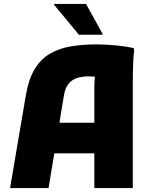

<svg xmlns="http://www.w3.org/2000/svg" viewBox="-20 -953 765 973"><path d="M31 0 111 -470Q125 -552 155.5 -602.5Q186 -653 232.5 -680.5Q279 -708 339 -718Q399 -728 471 -728Q515 -728 567 -723Q619 -718 658 -709L660 -697Q657 -678 655.5 -648Q654 -618 653.5 -587.5Q653 -557 653 -537V0H458V-504Q458 -535 460.5 -561Q463 -587 468 -608L493 -561Q482 -563 463.5 -564.5Q445 -566 430 -566Q388 -566 362 -554.5Q336 -543 322 -521Q308 -499 303 -463L226 0ZM165 -176V-331H549V-176ZM380 -777 254 -929V-933H416L500 -781V-777Z"/></svg>

Font: Kufam ExtraBold
Style: Regular
Weight: 800
Designer: Wael Morcos, Artur Schmal
Foundry: Original Type
Version: Version 1.300; ttfautohint (v1.8.3)